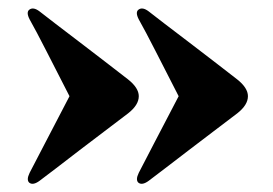

<svg xmlns="http://www.w3.org/2000/svg" viewBox="-20 -482 654 460"><path d="M574 -251.5Q574 -230.5 548.5 -210.5Q523 -191 492.5 -168Q462 -145 431.8 -121.8Q401.5 -98.5 376.2 -79.2Q351 -60 336.5 -49Q321 -37.5 312 -44Q304 -50.5 312.5 -68Q327 -96.5 349.2 -138.8Q371.5 -181 408 -251.5Q378 -310 353 -359Q328 -408 312.5 -435.5Q303.5 -453 312 -459Q321.5 -466 336.5 -454.5Q349 -444.5 374 -425.5Q399 -406.5 429.8 -383Q460.5 -359.5 491.8 -335.5Q523 -311.5 548 -292Q574 -271.5 574 -251.5ZM312.5 -251.5Q312.5 -230.5 287 -210.5Q261.5 -191 231 -168Q200.5 -145 170.2 -121.8Q140 -98.5 114.8 -79.2Q89.5 -60 75 -49Q59.5 -37.5 50.5 -44Q42.5 -50.5 51 -68Q65.5 -96.5 87.8 -138.8Q110 -181 146.5 -251.5Q116.5 -310 91.5 -359Q66.5 -408 51 -435.5Q42 -453 50.5 -459Q60 -466 75 -454.5Q87.5 -444.5 112.5 -425.5Q137.5 -406.5 168.2 -383Q199 -359.5 230.2 -335.5Q261.5 -311.5 286.5 -292Q312.5 -271.5 312.5 -251.5Z"/></svg>

Font: Fraunces 72pt S000 Black
Style: Regular
Weight: 900
Version: Version 1.000; ttfautohint (v1.8.3)